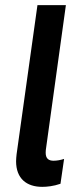

<svg xmlns="http://www.w3.org/2000/svg" viewBox="-20 -717 318 746"><path d="M144 9C162 9 188 6.5 215 -3L229 -99.5C215 -95 201 -92.5 188 -92.5C169.5 -92.5 157.5 -100.5 157.5 -123.5C157.5 -129 158 -137 159.5 -145L236 -697H125.5L44.5 -118C43.5 -108 42.5 -99 42.5 -90.5C42.5 -23 83.5 9 144 9Z"/></svg>

Font: HK Grotesk SemiBold
Style: Italic
Weight: 600
Italic angle: -16°
Designer: Alfredo Marco Pradil
Foundry: Hanken Design Co.
Version: Version 3.001;FEAKit 1.0